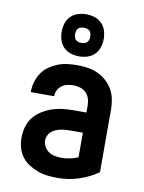

<svg xmlns="http://www.w3.org/2000/svg" viewBox="-87 -831 674 899"><g transform="rotate(10 250.0 -381.0)"><path d="M251 8Q227 8 203 5.5Q179 3 156.5 -5Q134 -13 113.5 -26Q93 -39 78.5 -58Q64 -77 57.5 -100.5Q51 -124 51 -148Q51 -174 58 -199.5Q65 -225 81 -245.5Q97 -266 119.5 -280Q142 -294 166.5 -302.5Q191 -311 217 -314Q243 -317 269 -317H330V-351Q330 -368 325 -383.5Q320 -399 308.5 -410.5Q297 -422 281 -427Q265 -432 249 -432Q234 -432 220 -429Q206 -426 194 -417.5Q182 -409 175 -395.5Q168 -382 168 -368V-366H57V-371Q57 -394 64 -416.5Q71 -439 84 -458.5Q97 -478 116.5 -491.5Q136 -505 157.5 -513.5Q179 -522 202.5 -525Q226 -528 249 -528Q274 -528 298.5 -524.5Q323 -521 345.5 -511Q368 -501 387 -484.5Q406 -468 418.5 -446.5Q431 -425 436 -400.5Q441 -376 441 -351V-53Q400 -24 351 -8Q302 8 251 8ZM251 -88Q271 -88 291 -92Q311 -96 330 -104V-221H269Q257 -221 245.5 -220Q234 -219 222.5 -216.5Q211 -214 200 -209Q189 -204 180.5 -196.5Q172 -189 167 -178Q162 -167 162 -155Q162 -140 170 -125.5Q178 -111 191 -102.5Q204 -94 219.5 -91Q235 -88 251 -88ZM250 -570Q230 -570 210.5 -576Q191 -582 176.5 -596.5Q162 -611 156 -630.5Q150 -650 150 -670Q150 -690 156 -709.5Q162 -729 176.5 -743.5Q191 -758 210.5 -764Q230 -770 250 -770Q270 -770 289.5 -764Q309 -758 323.5 -743.5Q338 -729 344 -709.5Q350 -690 350 -670Q350 -650 344 -630.5Q338 -611 323.5 -596.5Q309 -582 289.5 -576Q270 -570 250 -570ZM250 -634Q257 -634 264.5 -636Q272 -638 277 -643Q282 -648 284 -655.5Q286 -663 286 -670Q286 -677 284 -684.5Q282 -692 277 -697Q272 -702 264.5 -704Q257 -706 250 -706Q243 -706 235.5 -704Q228 -702 223 -697Q218 -692 216 -684.5Q214 -677 214 -670Q214 -663 216 -655.5Q218 -648 223 -643Q228 -638 235.5 -636Q243 -634 250 -634Z"/></g></svg>

Font: Moesevka
Style: Bold
Weight: 700
Monospace: yes
Designer: Belleve Invis
Foundry: Belleve Invis
Version: Version 32.5.0; ttfautohint (v1.8.4)